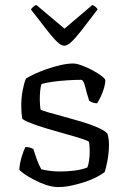

<svg xmlns="http://www.w3.org/2000/svg" viewBox="-20 -757 516 777"><path d="M216 0Q192 0 165.5 -9Q139 -18 115 -31Q91 -44 75.5 -55Q60 -66 58 -72Q60 -96 67.5 -121.5Q75 -147 83 -162Q93 -162 101.5 -159.5Q110 -157 115 -154Q120 -137 128 -114.5Q136 -92 147 -72Q163 -68 182.5 -65.5Q202 -63 222 -63Q250 -63 280 -66.5Q310 -70 333 -79Q338 -89 340.5 -107.5Q343 -126 343 -144Q343 -152 342.5 -162.5Q342 -173 340 -183Q337 -187 311 -195.5Q285 -204 247 -214.5Q209 -225 170.5 -236.5Q132 -248 104 -259Q76 -270 70 -277Q68 -289 67 -302Q66 -315 66 -328Q66 -361 71.5 -390.5Q77 -420 85 -439Q97 -447 119.5 -457.5Q142 -468 169.5 -477.5Q197 -487 225 -493.5Q253 -500 276 -500Q290 -500 311.5 -492Q333 -484 354.5 -472.5Q376 -461 390.5 -450Q405 -439 406 -433Q407 -422 401.5 -402.5Q396 -383 387.5 -365.5Q379 -348 373 -339Q363 -339 354 -342.5Q345 -346 341 -349Q330 -383 324 -408.5Q318 -434 307 -434Q284 -434 252.5 -432Q221 -430 192.5 -426Q164 -422 148 -417Q144 -405 142.5 -388Q141 -371 141 -355Q141 -343 142 -332Q143 -321 144 -314Q148 -310 173 -303Q198 -296 234.5 -286Q271 -276 308.5 -265Q346 -254 375.5 -241Q405 -228 415 -216Q418 -206 419.5 -194.5Q421 -183 421 -172Q421 -139 414.5 -105Q408 -71 403 -60Q391 -51 370 -40Q349 -29 323 -20.5Q297 -12 269.5 -6Q242 0 216 0ZM240 -572Q228 -572 211.5 -587.5Q195 -603 169.5 -635.5Q144 -668 105 -719Q107 -722 112.5 -728Q118 -734 127 -737L241 -641L354 -737Q363 -733 368 -728Q373 -723 375 -719Q335 -666 309.5 -633.5Q284 -601 268 -586.5Q252 -572 240 -572Z"/></svg>

Font: Texturina 12pt ExtraLight
Style: Regular
Weight: 250
Designer: Guillermo Torres Carreño
Foundry: Omnibus-Type
Version: Version 1.002